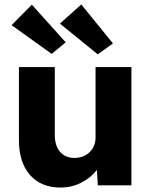

<svg xmlns="http://www.w3.org/2000/svg" viewBox="-20 -832 683 862"><path d="M252 10Q164 10 114.5 -46.5Q65 -103 65 -203V-531H226V-227Q226 -178 249.5 -150.5Q273 -123 315 -123Q356 -123 382.5 -149Q409 -175 409 -215V-531H570V0H419L415 -69Q388 -34 345 -12Q302 10 252 10ZM419 -588 249 -726 345 -812 487 -637ZM212 -590 32 -719 123 -811 275 -642Z"/></svg>

Font: Readex Pro
Style: Bold
Weight: 700
Designer: Bonnie Shaver-Troup, Thomas Jockin
Foundry: Lexend
Version: Version 1.203; ttfautohint (v1.8.3)